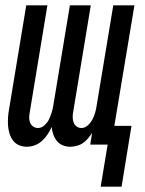

<svg xmlns="http://www.w3.org/2000/svg" viewBox="-20 -540 540 717"><path d="M356 157 382 0H317L324 -44Q317 -33 308.5 -23Q300 -13 290 -6Q280 1 267 4.5Q254 8 242 8Q227 8 214 2.5Q201 -3 192.5 -13.5Q184 -24 179 -38Q174 -52 173 -66Q167 -52 158 -38.5Q149 -25 137 -14Q125 -3 110 2.5Q95 8 80 8Q64 8 50.5 2Q37 -4 28.5 -15.5Q20 -27 15.5 -41.5Q11 -56 10 -71Q9 -86 10 -101.5Q11 -117 14 -133L78 -520H157L91 -120Q89 -110 89 -100Q89 -90 92.5 -81.5Q96 -73 104 -67.5Q112 -62 122 -62Q135 -62 146 -72Q157 -82 163 -94.5Q169 -107 173 -120Q177 -133 179 -146L241 -520H319L253 -120Q251 -110 251.5 -100Q252 -90 255.5 -81.5Q259 -73 266.5 -67.5Q274 -62 284 -62Q297 -62 308 -72Q319 -82 325.5 -94.5Q332 -107 335.5 -120Q339 -133 341 -146L403 -520H482L407 -70H471L434 157Z"/></svg>

Font: Iosevka Algr
Style: Italic
Weight: 400
Italic angle: -9°
Monospace: yes
Designer: Belleve Invis
Foundry: Belleve Invis
Version: Version 26.0.2; ttfautohint (v1.8.3)